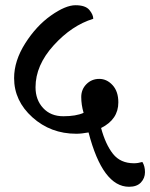

<svg xmlns="http://www.w3.org/2000/svg" viewBox="-20 -675 575 735"><path d="M474 40Q373 40 319 -168Q292 -163 272 -163Q174 -163 104 -226Q34 -289 34 -376Q34 -442 76.5 -509Q119 -576 175 -615.5Q231 -655 269 -655Q307 -655 322 -637Q337 -619 337 -603Q255 -578 185.5 -501.5Q116 -425 116 -341Q116 -293 145 -261.5Q174 -230 222.5 -230Q271 -230 300 -243Q291 -274 291 -303.5Q291 -333 311 -353Q331 -373 360 -373Q389 -373 411 -349Q433 -325 433 -283Q433 -218 367 -185Q384 -122 412.5 -86Q441 -50 493 -50Q508 -50 525 -55Q535 -39 535 -16Q535 7 519.5 23.5Q504 40 474 40Z"/></svg>

Font: Laila Medium
Style: Regular
Weight: 500
Designer: Hitesh Malaviya
Foundry: Indian Type Foundry
Version: Version 1.302;PS 1.0;hotconv 1.0.78;makeotf.lib2.5.61930; tt